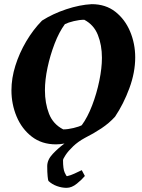

<svg xmlns="http://www.w3.org/2000/svg" viewBox="-20 -682 683 923"><path d="M300 221Q277 221 253.5 212.5Q230 204 213 188Q211 185 209 166Q207 147 207 117Q207 86 233.5 58Q260 30 290 8Q268 12 249 12Q181 12 133 -25Q85 -62 60 -121.5Q35 -181 35 -248Q35 -306 54 -366.5Q73 -427 106 -483Q139 -539 182 -583Q234 -616 298.5 -637.5Q363 -659 421 -662Q488 -662 534.5 -625.5Q581 -589 605.5 -530.5Q630 -472 630 -406Q630 -334 602 -258Q574 -182 533 -121Q505 -90 467.5 -65Q430 -40 388 -19Q355 -1 331.5 21.5Q308 44 295.5 63Q283 82 283 88Q283 130 291 147.5Q299 165 302 165Q320 161 338 152.5Q356 144 373 136L388 164Q375 180 350 200.5Q325 221 300 221ZM284 -60Q306 -60 333 -66.5Q360 -73 373 -80Q401 -118 423 -175.5Q445 -233 457.5 -294Q470 -355 470 -404Q470 -465 450.5 -514Q431 -563 385 -587Q362 -587 335 -580.5Q308 -574 292 -566Q264 -528 242.5 -472Q221 -416 208.5 -357Q196 -298 196 -248Q196 -186 215.5 -135.5Q235 -85 284 -60Z"/></svg>

Font: Labrada
Style: Bold Italic
Weight: 700
Italic angle: -7°
Designer: Mercedes Jáuregui
Foundry: Omnibus-Type Team
Version: Version 1.000; ttfautohint (v1.8.4.7-5d5b)